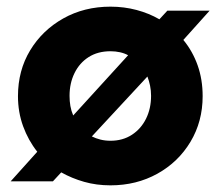

<svg xmlns="http://www.w3.org/2000/svg" viewBox="-20 -545 663 577"><path d="M312 12Q270 12 233 1.5Q196 -9 164 -27L139 0H12L92 -89Q65 -123 49.5 -165.5Q34 -208 34 -256Q34 -333 70.5 -393.5Q107 -454 170 -489.5Q233 -525 312 -525Q353 -525 390.5 -515Q428 -505 459 -487L483 -513H610L531 -425Q559 -391 574 -348.5Q589 -306 589 -256Q589 -180 552.5 -119Q516 -58 453 -23Q390 12 312 12ZM312 -122Q349 -122 376.5 -140Q404 -158 419 -188.5Q434 -219 434 -257Q434 -273 431 -287.5Q428 -302 423 -315L256 -135Q268 -129 282 -125.5Q296 -122 312 -122ZM200 -198 365 -379Q354 -385 340.5 -388Q327 -391 312 -391Q274 -391 246.5 -373.5Q219 -356 204 -325.5Q189 -295 189 -257Q189 -241 191.5 -226.5Q194 -212 200 -198Z"/></svg>

Font: MuseoModerno Thin
Style: Bold
Weight: 700
Version: Version 1.003